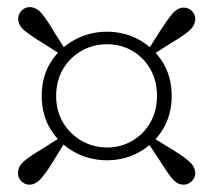

<svg xmlns="http://www.w3.org/2000/svg" viewBox="-20 -626 591 532"><path d="M398.6 -471.2 386.9 -482.4 421.8 -537.3Q441 -567.7 456.2 -586.3Q471.5 -604.9 489.4 -604.9Q502.1 -604.9 511.5 -595.7Q521 -586.4 521 -573.9Q521 -555 502.9 -539.8Q484.8 -524.5 453.6 -506.6ZM135.6 -360.3Q135.6 -317.9 155.2 -285.6Q174.8 -253.3 207.2 -235.3Q239.6 -217.3 276.6 -217.3Q314.8 -217.3 346.4 -235.8Q378 -254.3 396.5 -286.5Q415 -318.7 415 -360.3Q415 -402.5 396.5 -434.7Q378 -466.9 346.4 -485.2Q314.8 -503.4 276.6 -503.4Q238 -503.4 205.9 -485.2Q173.8 -466.9 154.7 -434.7Q135.6 -402.5 135.6 -360.3ZM95.6 -360.3Q95.6 -413.6 120.5 -453.4Q145.5 -493.3 186.7 -515.7Q227.9 -538.1 276.6 -538.1Q324.8 -538.1 365.5 -515.7Q406.1 -493.3 430.9 -453.4Q455.7 -413.6 455.7 -360.3Q455.7 -307.3 430.9 -267Q406.1 -226.8 365.5 -204.4Q324.8 -181.9 276.6 -181.9Q227.9 -181.9 186.7 -204.4Q145.5 -226.8 120.5 -267Q95.6 -307.3 95.6 -360.3ZM164.1 -483.9 152.9 -472 98.8 -506.6Q67.8 -525.3 49.1 -540.3Q30.4 -555.2 30.4 -573.9Q30.4 -587.4 40 -596.8Q49.7 -606.3 62.2 -606.3Q80.9 -606.3 96.2 -587.8Q111.6 -569.3 129.5 -538.1ZM152.1 -248.4 163.9 -238.5 129.5 -182.5Q111.6 -152.3 95.4 -133.3Q79.3 -114.3 61.4 -114.3Q48.7 -114.3 39.2 -123.8Q29.8 -133.2 29.8 -146.5Q29.8 -165.6 48.3 -180.8Q66.8 -195.9 98 -214.1ZM385.9 -236.5 397.8 -248.4 453.3 -214.1Q483.8 -195.9 502.4 -180.3Q521 -164.6 521 -145.9Q521 -133.2 511.1 -123.8Q501.3 -114.3 488.6 -114.3Q470.5 -114.3 455.6 -132.9Q440.8 -151.5 421.8 -182.5Z"/></svg>

Font: Noto Serif SC
Style: Regular
Weight: 200
Designer: Ryoko NISHIZUKA 西塚涼子 (kana & ideographs); Frank Grießhammer (Latin, Greek & Cyrillic); Wenlong ZHANG 张文龙 (bopomofo); San
Foundry: Adobe
Version: Version 2.001;hotconv 1.1.0;makeotfexe 2.6.0